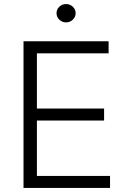

<svg xmlns="http://www.w3.org/2000/svg" viewBox="-20 -932 633 952"><path d="M96.6 0V-727.3H518.5V-667.6H163V-393.8H496.1V-334.2H163V-59.7H525.6V0ZM307.5 -821Q288 -821 274.1 -834.5Q260.3 -848 260.3 -866.5Q260.3 -885.3 274.1 -898.6Q288 -911.9 307.5 -911.9Q327.1 -911.9 341.1 -898.6Q355.1 -885.3 355.1 -866.5Q355.1 -848 341.1 -834.5Q327.1 -821 307.5 -821Z"/></svg>

Font: Inter UI Light
Style: Regular
Weight: 300
Designer: Rasmus Andersson
Foundry: rsms
Version: 3.2;8d6f07862